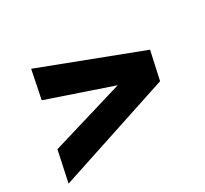

<svg xmlns="http://www.w3.org/2000/svg" viewBox="-109 -713 868 814"><g transform="rotate(-30 325.0 -306.5)"><path d="M15 -56 47 -206 404 -313 93 -419 121 -557 598 -375 568 -238Z"/></g></svg>

Font: Azeret Mono Thin
Style: Bold Italic
Weight: 700
Italic angle: -12°
Version: Version 1.002